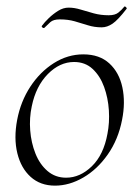

<svg xmlns="http://www.w3.org/2000/svg" viewBox="-20 -570 436 604"><path d="M153 14Q107 14 76.5 -13.5Q46 -41 34.5 -88Q23 -135 34 -193Q45 -251 75.5 -297.5Q106 -344 149.5 -371.5Q193 -399 242 -399Q293 -399 324 -370.5Q355 -342 365 -295Q375 -248 364 -193Q352 -131 319 -84Q286 -37 242 -11.5Q198 14 153 14ZM188 -11Q232 -11 269 -47Q306 -83 318 -149Q325 -184 322.5 -223Q320 -262 307.5 -296.5Q295 -331 271.5 -353Q248 -375 213 -375Q168 -375 130.5 -337Q93 -299 80 -236Q72 -199 75 -160Q78 -121 91.5 -87Q105 -53 129.5 -32Q154 -11 188 -11ZM119 -482Q117 -481 113.5 -483.5Q110 -486 112 -489Q120 -500 133.5 -513Q147 -526 163 -536Q179 -546 196 -546Q214 -546 233.5 -540Q253 -534 275 -528Q297 -522 322 -522Q342 -522 352.5 -530.5Q363 -539 371 -549Q373 -551 376.5 -547.5Q380 -544 378 -542Q351 -507 334 -495.5Q317 -484 300 -484Q277 -484 256.5 -490.5Q236 -497 215 -503Q194 -509 168 -509Q148 -509 138.5 -500.5Q129 -492 119 -482Z"/></svg>

Font: Cormorant Garamond Light Light
Style: Italic
Weight: 300
Italic angle: -10°
Version: Version 4.001